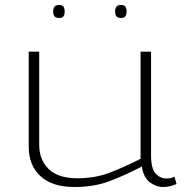

<svg xmlns="http://www.w3.org/2000/svg" viewBox="-20 -739 737 769"><path d="M278 10Q189 10 142 -33.5Q95 -77 95 -152V-532H137V-159Q137 -99 175 -62Q213 -25 290 -25Q361 -25 418.5 -47Q476 -69 543 -103V-532H585V-117Q585 -63 603.5 -43.5Q622 -24 647 -24Q663 -24 679 -31L687 -2Q660 10 633 10Q605 10 580 -9Q555 -28 548 -72Q479 -36 417.5 -13Q356 10 278 10ZM465 -667Q451 -667 446 -674Q441 -681 441 -693Q441 -705 446 -712Q451 -719 465 -719Q478 -719 482.5 -712Q487 -705 487 -693Q487 -681 482.5 -674Q478 -667 465 -667ZM217 -667Q203 -667 198 -674Q193 -681 193 -693Q193 -705 198 -712Q203 -719 217 -719Q230 -719 234.5 -712Q239 -705 239 -693Q239 -681 234.5 -674Q230 -667 217 -667Z"/></svg>

Font: Georama Extended ExtraLight
Style: Regular
Weight: 200
Width: 7
Designer: Jean-Baptiste Levee
Foundry: Production Type
Version: Version 1.000